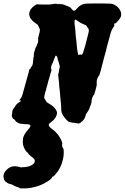

<svg xmlns="http://www.w3.org/2000/svg" viewBox="-45 -676 713 1098"><path d="M286 -655 295 -656 303 -655Q301 -655 294.5 -655Q288 -655 286 -655ZM481 -656Q518 -656 550.5 -656Q583 -656 590 -655Q600 -653 609 -649Q634 -636 644 -613Q648 -604 648 -594Q647 -588 647 -584Q644 -571 624 -550Q617 -543 614 -542Q611 -542 609 -541Q607 -540 607 -538Q607 -534 609 -534Q610 -534 610 -535V-533Q609 -531 609 -531Q609 -527 602 -518Q594 -507 589 -491Q584 -475 577 -447Q570 -421 566 -407Q565 -403 564 -399Q563 -395 562 -389Q559 -380 554 -360Q552 -353 550 -346Q548 -338 542 -314Q538 -300 536 -292Q534 -284 532 -275Q525 -251 523 -246Q522 -245 522 -244Q522 -243 522 -243Q520 -244 517 -238Q509 -223 509 -218Q508 -211 508 -208V-207V-205Q508 -202 508 -198L507 -194L509 -196H510Q510 -196 509 -194Q508 -192 508 -190.5Q508 -189 506 -179.5Q504 -170 500.5 -158Q497 -146 495.5 -141.5Q494 -137 493 -134L492 -131V-132L491 -134V-133Q486 -127 486 -124Q486 -123 486 -123Q484 -123 482 -115Q481 -111 480 -106Q479 -101 478 -99L479 -98Q479 -97 479 -95Q478 -91 478 -90Q478 -89 476 -82.5Q474 -76 473 -73L472 -71L470 -68Q469 -64 468 -60Q467 -57 464 -50Q460 -42 452 -31Q445 -22 443 -11Q442 -6 441 -4Q438 4 432 10Q429 14 429 14Q428 16 421 20Q418 22 417 24L415 25L417 24Q419 24 420 24L404 31Q400 31 400 30L402 29H400Q398 29 392.5 28.5Q387 28 387 28Q385 26 372 26Q368 26 362 24Q356 22 353.5 22Q351 22 349 21Q340 16 326.5 -0.5Q313 -17 308 -31Q305 -39 305 -57Q305 -64 304.5 -69.5Q304 -75 304 -79Q303 -88 301 -111Q300 -118 299.5 -124Q299 -130 299 -134Q297 -151 296 -164Q295 -170 294 -179.5Q293 -189 293 -197Q292 -210 290 -227Q289 -234 288.5 -242Q288 -250 287.5 -252Q287 -254 288 -254Q291 -255 291 -261Q291 -264 291.5 -264.5Q292 -265 292 -269Q292 -273 292.5 -273.5Q293 -274 293 -275Q293 -279 296 -289Q297 -292 297 -295Q297 -299 292 -315Q290 -321 289.5 -323Q289 -325 288.5 -326.5Q288 -328 287 -331.5Q286 -335 285 -336.5Q284 -338 284 -344Q282 -353 279 -355Q278 -356 278 -355Q277 -358 276 -358Q274 -359 272 -356Q270 -353 266 -342Q259 -322 257 -317Q256 -315 255 -314Q253 -311 250 -303Q248 -298 247 -291Q247 -279 249 -278Q250 -277 249 -272.5Q248 -268 246.5 -264Q245 -260 243 -253.5Q241 -247 240 -241Q235 -225 231 -211Q228 -198 225.5 -189.5Q223 -181 220.5 -172Q218 -163 217 -158Q216 -153 213 -145Q207 -124 208 -117Q208 -113 213 -107Q216 -103 219 -97Q223 -89 234 -84Q250 -76 261 -65Q275 -51 279 -40Q281 -36 281 -29.5Q281 -23 279 -19Q277 -11 272 -3Q263 11 249 21Q238 29 236 32Q233 35 234 40Q235 45 239 50Q244 56 257 65Q269 73 284 91Q292 101 300 115Q310 133 311 142Q312 145 312 145.5Q312 146 311 146.5Q310 147 310 153Q310 162 312 165Q312 166 314 169Q316 174 317 173Q318 173 318 174.5Q318 176 318.5 177.5Q319 179 319.5 190Q320 201 319 213Q316 235 309 257Q301 281 285 305Q275 318 266 328Q261 333 260 333Q258 332 254 336Q250 340 251 341Q252 342 243.5 349.5Q235 357 226 362Q192 384 155 393Q140 397 127 399Q116 401 96.5 401.5Q77 402 72 401Q70 401 68 400.5Q66 400 66 399V398Q66 398 61 396Q56 394 52 393Q40 389 32 384Q23 378 15 377Q0 374 -9 365Q-13 362 -14.5 362Q-16 362 -21 352Q-27 338 -24 323Q-20 308 -6 294Q3 285 14 280Q24 275 35 275Q42 274 60 277L61 278H63L73 280Q72 281 73 282Q77 283 78 281Q78 280 88.5 280Q99 280 108 278Q122 276 131 271Q150 262 153 251Q154 247 154 243Q154 235 143 226Q136 221 133 218.5Q130 216 127 213Q120 208 114 199Q112 198 112.5 197.5Q113 197 112 195.5Q111 194 110 194Q108 195 100 183Q89 165 86 147Q85 142 85.5 130.5Q86 119 87 114Q92 92 114 67Q125 55 127 50Q130 44 128 40Q126 34 98 34Q72 33 61 28Q55 25 52 23Q43 17 43 15Q43 13 39 9Q35 5 33 4V5Q32 5 30 3Q24 -5 22 -13L20 -17L22 -15L24 -13L23 -20L24 -26L25 -33Q25 -40 26 -43Q29 -52 39 -64Q41 -68 44 -72Q53 -85 68 -93Q76 -97 73 -102Q71 -103 69 -102Q65 -101 65 -102Q65 -102 69 -107Q78 -117 83 -133Q93 -167 101 -198Q105 -212 109 -227Q112 -236 119 -262Q122 -272 123 -278L125 -282H126V-281L128 -283Q130 -284 130 -287L131 -289Q132 -289 133 -291.5Q134 -294 135 -295Q135 -296 135 -296Q136 -296 136 -296.5Q136 -297 137 -298Q138 -300 138.5 -300.5Q139 -301 140 -303Q141 -305 141 -306Q143 -309 144 -325Q144 -328 145 -332Q146 -336 145.5 -338.5Q145 -341 147 -347.5Q149 -354 148.5 -361Q148 -368 149.5 -373Q151 -378 153 -385Q157 -401 160.5 -406Q164 -411 167 -420Q169 -426 169 -427Q173 -430 173 -438Q173 -440 173 -440.5Q173 -441 173 -443Q175 -450 173 -453L172 -454L176 -471Q183 -495 183 -502Q184 -509 180 -515Q176 -522 174 -528Q172 -532 171 -534Q168 -537 157.5 -544Q147 -551 141 -557Q133 -566 128 -573Q125 -579 123 -588Q121 -596 123 -604Q127 -625 150 -642Q158 -648 165 -651Q170 -653 170 -652Q170 -651 174 -651Q178 -651 179 -650.5Q180 -650 210 -650Q240 -650 242 -650Q244 -651 243 -651L252 -652Q262 -653 266.5 -653.5Q271 -654 276.5 -653Q282 -652 289.5 -652.5Q297 -653 301 -652.5Q305 -652 308 -652L319 -650L326 -647L328 -646L335 -643Q337 -643 340 -641.5Q343 -640 343.5 -640.5Q344 -641 347 -638.5Q350 -636 352 -636Q355 -636 363 -627Q371 -617 374 -616Q378 -614 382 -615Q385 -616 396 -628Q413 -648 434 -653Q441 -656 481 -656ZM389 -563Q383 -566 382 -559Q380 -553 382 -534Q383 -527 384 -519Q385 -511 385.5 -506Q386 -501 386.5 -494.5Q387 -488 387.5 -478Q388 -468 389 -462.5Q390 -457 391 -448Q393 -424 396 -397Q400 -361 405 -361Q406 -361 411 -364Q413 -365 417 -364Q419 -363 421 -363Q423 -363 424 -364Q427 -366 431 -378Q437 -397 440 -407Q441 -412 443 -417Q446 -427 460 -484Q463 -494 463 -501Q463 -508 462 -510Q461 -512 457.5 -516.5Q454 -521 452 -524Q449 -530 447 -531.5Q445 -533 436 -536Q424 -541 416 -545Q406 -551 395 -559Q391 -562 389 -563ZM260 -656H257H264Q272 -656 277 -656H282L280 -655Q278 -655 270.5 -655Q263 -655 260 -656Z"/></svg>

Font: TT2020 Style B
Style: Italic
Weight: 400
Italic angle: -15°
Version: Version 0.2.000